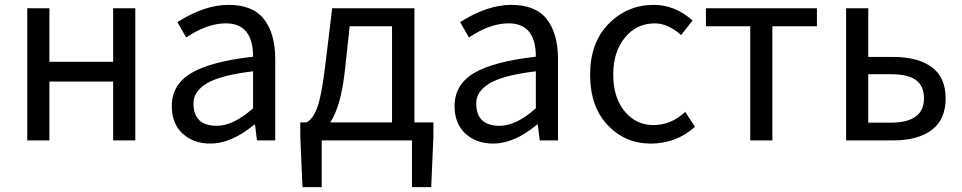

<svg xmlns="http://www.w3.org/2000/svg" viewBox="-20 -577 3953 789"><path d="M92 0V-543H183V-323H445V-543H536V0H445V-242H183V0Z M845 13Q775 13 730.5 -28Q686 -69 686 -141Q686 -229 765.5 -276.5Q845 -324 1020 -344Q1020 -481 908 -481Q831 -481 745 -423L709 -486Q820 -557 919.5 -557Q1019 -557 1065 -498Q1111 -439 1111 -334V0H1036L1028 -65H1025Q931 13 845 13ZM871 -60Q939 -60 1020 -132V-284Q887 -268 831 -235Q775 -202 775 -152Q775 -60 871 -60Z M1397 -285Q1381 -140 1337 -74H1591V-469H1417ZM1302 0V192H1223L1214 -17V-74H1240Q1266 -88 1283.5 -134.5Q1301 -181 1316 -303L1345 -543H1683V-74H1761V-17L1752 192H1673V0Z M2007 13Q1937 13 1892.5 -28Q1848 -69 1848 -141Q1848 -229 1927.5 -276.5Q2007 -324 2182 -344Q2182 -481 2070 -481Q1993 -481 1907 -423L1871 -486Q1982 -557 2081.5 -557Q2181 -557 2227 -498Q2273 -439 2273 -334V0H2198L2190 -65H2187Q2093 13 2007 13ZM2033 -60Q2101 -60 2182 -132V-284Q2049 -268 1993 -235Q1937 -202 1937 -152Q1937 -60 2033 -60Z M2836 -56Q2759 13 2654 13Q2549 13 2477 -63Q2405 -139 2405 -270.5Q2405 -402 2481.5 -479.5Q2558 -557 2667 -557Q2753 -557 2826 -493L2779 -433Q2724 -481 2671 -481Q2596 -481 2548 -422.5Q2500 -364 2500 -270.5Q2500 -177 2546.5 -120Q2593 -63 2665 -63Q2737 -63 2796 -117Z M3063 0V-469H2881V-543H3337V-469H3154V0Z M3457 0V-543H3548V-343H3651Q3752 -343 3809 -301Q3866 -259 3866 -172.5Q3866 -86 3809 -43Q3752 0 3651 0ZM3548 -73H3641Q3777 -73 3777 -173Q3777 -224 3744 -248Q3711 -272 3641 -272H3548Z"/></svg>

Font: Swei Fan Sans CJK TC
Style: Regular
Weight: 400
Version: Version 2.130